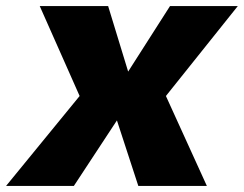

<svg xmlns="http://www.w3.org/2000/svg" viewBox="-62 -613 804 633"><path d="M-42 0H181.5L323.5 -216L394 0H620L485 -296.5L722 -593H498.5L360.5 -377L294.5 -593H69L200.5 -296.5Z"/></svg>

Font: Anybody UltraCondensed Thin ExtraBold
Style: Italic
Weight: 800
Italic angle: -10°
Version: Version 1.111